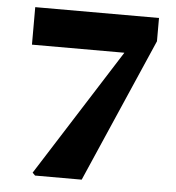

<svg xmlns="http://www.w3.org/2000/svg" viewBox="-48 -669 656 714"><g transform="rotate(5 280.0 -312.0)"><path d="M99 -10 400 -484H55V-624H517V-537L283 0H109Z"/></g></svg>

Font: Source Serif Pro Black
Style: Regular
Weight: 900
Designer: Frank Grießhammer
Foundry: Adobe Systems Incorporated
Version: Version 3.001;hotconv 1.0.111;makeotfexe 2.5.65597